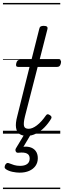

<svg xmlns="http://www.w3.org/2000/svg" viewBox="-20 -905 434 1300"><path d="M162 15Q131 15 112 2Q93 -11 88.5 -41Q84 -71 97 -119L180 -452H103Q93 -452 90 -458Q87 -464 90 -476Q93 -489 99 -494.5Q105 -500 115 -500H193L246 -710Q248 -721 255 -725.5Q262 -730 275 -730Q292 -730 298 -724.5Q304 -719 301 -707L248 -500H378Q389 -500 392 -494Q395 -488 392 -476Q389 -463 383 -457.5Q377 -452 367 -452H235L149 -117Q138 -72 142.5 -52.5Q147 -33 174 -33Q199 -33 229.5 -56Q260 -79 290 -122Q296 -131 302 -131.5Q308 -132 317 -126Q327 -120 328.5 -113.5Q330 -107 326 -101Q307 -69 281 -42.5Q255 -16 224.5 -0.5Q194 15 162 15ZM113 264Q91 264 64.5 258.5Q38 253 19 240Q11 234 11.5 226Q12 218 16 210Q22 201 28 199Q34 197 43 201Q57 207 75.5 212.5Q94 218 116 218Q147 218 164 205.5Q181 193 181 168Q181 144 162.5 134.5Q144 125 107 129Q98 130 94 128Q90 126 87 121Q84 114 84.5 108.5Q85 103 91 94L150 -4H194L128 107L112 94Q151 84 178.5 90.5Q206 97 221 116.5Q236 136 236 166Q236 196 220.5 218Q205 240 177.5 252Q150 264 113 264ZM0 365H388V375H0ZM0 -20H388V0H0ZM0 -505H388V-500H0ZM0 -885H388V-875H0Z"/></svg>

Font: Playwrite IS Guides
Style: Regular
Weight: 400
Designer: Veronika Burian, José Scaglione
Foundry: TypeTogether
Version: Version 1.003